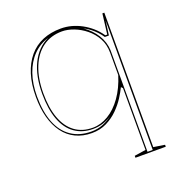

<svg xmlns="http://www.w3.org/2000/svg" viewBox="-129 -625 876 934"><g transform="rotate(-20 308.5 -157.5)"><path d="M414 200V190L473 181V-139L465 -147Q455 -126 437.5 -98.5Q420 -71 394 -45Q368 -19 334 -2Q300 15 257 15Q210 15 173 -3Q136 -21 111 -55Q86 -89 73 -136.5Q60 -184 60 -243Q60 -309 76 -359.5Q92 -410 121.5 -445Q151 -480 193 -497.5Q235 -515 287 -515Q315 -515 341.5 -508Q368 -501 393 -487.5Q418 -474 440 -455Q462 -436 480 -410H490L503 -515H513V181L571 190V200ZM257 7Q290 7 317.5 -4Q345 -15 368 -33Q345 -17 320 -9.5Q295 -2 269 -2Q214 -2 174.5 -30Q135 -58 114.5 -113Q94 -168 94 -247Q94 -339 125 -402.5Q156 -466 214 -493Q169 -480 135.5 -446Q102 -412 84 -360.5Q66 -309 66 -243Q66 -164 88 -108Q110 -52 153 -22.5Q196 7 257 7ZM270 -8Q311 -8 350.5 -31.5Q390 -55 422 -100Q454 -145 473 -207V-322Q473 -365 455 -397.5Q437 -430 408.5 -453Q380 -476 348 -488Q316 -500 288 -500Q230 -500 188 -469.5Q146 -439 123 -382Q100 -325 100 -247Q100 -172 119.5 -118.5Q139 -65 177 -36.5Q215 -8 270 -8ZM479 193H506V-477L496 -403H475Q465 -418 452.5 -431.5Q440 -445 424.5 -457Q409 -469 391 -478Q431 -450 454 -413Q477 -376 479 -333Z"/></g></svg>

Font: Kalnia Glaze Thin ExtraLight
Style: Regular
Weight: 250
Version: Version 1.110